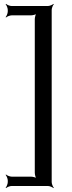

<svg xmlns="http://www.w3.org/2000/svg" viewBox="-20 -767 370 988"><path d="M246 170V-716C246 -725 252 -740 257 -745L255 -747C250 -742 235 -736 226 -736H40C31 -736 16 -742 11 -747L9 -745C14 -740 20 -725 20 -716V-708C20 -699 14 -684 9 -679L11 -677C16 -682 31 -688 40 -688H139C148 -688 165 -692 170 -697L168 -699C163 -694 159 -677 159 -668V122C159 131 163 148 168 153L170 151C165 146 148 142 139 142H40C31 142 16 136 11 131L9 133C14 138 20 153 20 162V170C20 179 14 194 9 199L11 201C16 196 31 190 40 190H226C235 190 250 196 255 201L257 199C252 194 246 179 246 170Z"/></svg>

Font: Gamestation Storm
Style: Regular
Weight: 400
Designer: Jonas Hecksher
Foundry: Jonas Hecksher, Playtypeª, e-types AS
Version: Version 1.003